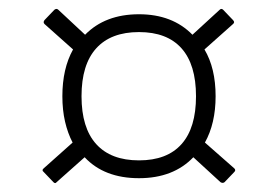

<svg xmlns="http://www.w3.org/2000/svg" viewBox="-20 -530 624 431"><path d="M107 -121Q104 -117 100 -121L78 -144Q73 -148 78 -152L143 -210Q132 -231 126 -257Q120 -283 120 -314Q120 -376 144 -419L80 -476Q76 -480 80 -485L102 -508Q107 -512 111 -508L171 -452Q216 -498 292 -498Q367 -498 412 -452L473 -508Q477 -512 481 -508L503 -485Q508 -480 503 -476L439 -419Q464 -377 464 -314Q464 -253 440 -210L506 -152Q510 -148 506 -144L484 -121Q480 -118 475 -121L414 -177Q369 -130 292 -130Q214 -130 170 -177ZM292 -170Q355 -170 387.5 -206.5Q420 -243 420 -314Q420 -385 387.5 -421.5Q355 -458 292 -458Q229 -458 196 -421.5Q163 -385 163 -314Q163 -243 196 -206.5Q229 -170 292 -170Z"/></svg>

Font: Sofia Sans Semi Condensed Light
Style: Regular
Weight: 300
Designer: Botio Nikoltchev, Ani Petrova
Foundry: lettersoup
Version: Version 4.100; ttfautohint (v1.8.4.7-5d5b)